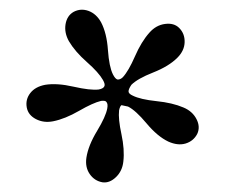

<svg xmlns="http://www.w3.org/2000/svg" viewBox="-20 -669 473 396"><path d="M288.1 -601.6Q301.8 -617.2 320.3 -619.6Q338.9 -622.1 349.6 -611.3Q361.3 -599.6 360.8 -582Q360.4 -564.5 345.7 -549.8Q328.1 -532.2 295.9 -519.5Q263.7 -506.8 251 -494.1Q245.1 -485.4 245.1 -480.5Q245.1 -475.6 253.9 -471.7Q269.5 -463.9 302.7 -460.4Q335.9 -457 358.4 -447.3Q377 -439.5 385.3 -423.3Q393.6 -407.2 386.7 -392.6Q378.9 -377.9 362.8 -373Q346.7 -368.2 327.1 -377Q304.7 -387.7 282.2 -414.6Q259.8 -441.4 244.1 -449.2L230.5 -452.1Q227.5 -450.2 225.6 -441.4Q223.6 -423.8 230.5 -392.1Q237.3 -360.4 234.4 -335.9Q232.4 -316.4 219.2 -303.7Q206.1 -291 191.4 -293Q174.8 -295.9 165 -310.1Q155.3 -324.2 158.2 -343.8Q162.1 -369.1 180.2 -398.9Q198.2 -428.7 201.2 -445.3Q203.1 -455.1 199.2 -459Q197.3 -461.9 188.5 -460.9Q171.9 -457 143.1 -440.4Q114.3 -423.8 89.8 -418.9Q70.3 -415 54.2 -423.3Q38.1 -431.6 35.2 -447.3Q32.2 -463.9 42.5 -477.1Q52.7 -490.2 73.2 -494.1Q97.7 -498 131.8 -490.2Q166 -482.4 183.6 -484.4Q193.4 -486.3 195.3 -491.2Q197.3 -495.1 192.4 -503.9Q183.6 -519.5 159.2 -541Q134.8 -562.5 122.1 -584Q112.3 -601.6 115.2 -619.1Q118.2 -636.7 131.8 -644.5Q146.5 -652.3 162.6 -646.5Q178.7 -640.6 188.5 -623Q200.2 -600.6 202.6 -565.9Q205.1 -531.2 212.9 -515.6Q217.8 -505.9 222.7 -504.9Q228.5 -504.9 233.4 -509.8Q245.1 -522.5 258.3 -552.7Q271.5 -583 288.1 -601.6Z"/></svg>

Font: Crimson
Style: Semibold
Weight: 600
Version: Version 0.8